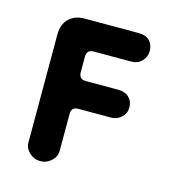

<svg xmlns="http://www.w3.org/2000/svg" viewBox="-73 -464 470 534"><g transform="rotate(15 162.5 -197.5)"><path d="M90 10Q72 10 58.5 -2.5Q45 -15 45 -32V-343Q45 -372 62 -388.5Q79 -405 107 -405H263Q283 -405 294 -394Q305 -383 305 -364Q305 -347 293 -335Q281 -323 263 -323H155Q135 -323 135 -303V-258Q135 -238 155 -238H249Q268 -238 279.5 -227Q291 -216 291 -198Q291 -181 278.5 -169.5Q266 -158 249 -158H155Q135 -158 135 -138V-32Q135 -15 121.5 -2.5Q108 10 90 10Z"/></g></svg>

Font: Dongle
Style: Bold
Weight: 700
Designer: Yanghee Ryu
Foundry: Yanghee Ryu
Version: Version 2.000